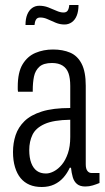

<svg xmlns="http://www.w3.org/2000/svg" viewBox="-20 -736 421 768"><path d="M147 12Q119 12 98 3Q77 -6 62.5 -23.5Q48 -41 40 -67.5Q32 -94 32 -128Q32 -164 42.5 -195.5Q53 -227 78 -251.5Q103 -276 147.5 -290Q192 -304 261 -304V-392Q261 -423 254 -443Q247 -463 230.5 -473.5Q214 -484 188 -484Q154 -484 137.5 -469Q121 -454 116 -430Q111 -406 111 -375V-369H52Q51 -373 51 -378Q51 -383 51 -389Q51 -447 70.5 -479Q90 -511 122 -524.5Q154 -538 192 -538Q231 -538 260.5 -525.5Q290 -513 306.5 -481Q323 -449 323 -393V-79Q323 -61 329.5 -52.5Q336 -44 346 -44H378V-4Q366 1 351.5 5.5Q337 10 321 10Q300 10 288 0Q276 -10 271 -27.5Q266 -45 264 -65H259Q249 -43 233.5 -25.5Q218 -8 196.5 2Q175 12 147 12ZM164 -42Q179 -42 196 -51Q213 -60 227.5 -77.5Q242 -95 251.5 -122.5Q261 -150 261 -188V-257Q194 -256 158.5 -240Q123 -224 110 -197Q97 -170 97 -136Q97 -105 105 -84Q113 -63 127.5 -52.5Q142 -42 164 -42ZM82 -636Q82 -661 89 -678Q96 -695 108.5 -704Q121 -713 137 -713Q156 -713 173 -706.5Q190 -700 205.5 -693Q221 -686 234 -686Q246 -686 251 -694Q256 -702 257 -716H294Q294 -691 287 -673.5Q280 -656 267 -647Q254 -638 238 -638Q220 -638 203 -645Q186 -652 171 -659Q156 -666 141 -666Q129 -666 124 -657.5Q119 -649 118 -636Z"/></svg>

Font: Archivo ExtraCondensed Light
Style: Regular
Weight: 300
Width: 2
Designer: Hector Gatti
Foundry: Omnibus-Type
Version: Version 2.001